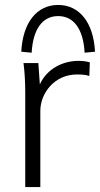

<svg xmlns="http://www.w3.org/2000/svg" viewBox="-20 -756 404 776"><path d="M82 -384V0H143V-308C143 -378 199 -455 291 -455C310 -455 326 -454 341 -449L343 -504C329 -508 315 -510 297 -510C235 -510 170 -479 141 -415L135 -501H75C80 -463 82 -422 82 -384ZM66 -547 108 -543C113 -637 151 -691 215 -691C279 -691 317 -637 322 -543L364 -547C358 -665 301 -736 215 -736C129 -736 72 -665 66 -547Z"/></svg>

Font: Poppy and Pepper Light
Style: Regular
Weight: 300
Designer: Thy Ha
Foundry: Thy Ha
Version: Version 0.001;Glyphs 3.2 (3227)